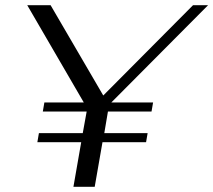

<svg xmlns="http://www.w3.org/2000/svg" viewBox="-20 -720 822 740"><path d="M409 -325H570L564 -290H396L382 -207H549L543 -172H375L345 0H263L293 -172H124L130 -207H299L314 -290H145L151 -325H303L85 -700H175L378 -352L724 -700H782Z"/></svg>

Font: Fahkwang Light
Style: Italic
Weight: 300
Italic angle: -10°
Version: Version 1.000; ttfautohint (v1.6)